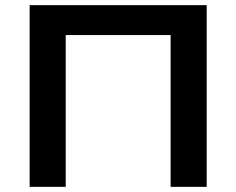

<svg xmlns="http://www.w3.org/2000/svg" viewBox="-20 -725 917 745"><path d="M95 0V-705H782V0H642V-589H235V0Z"/></svg>

Font: Nunito Sans 10pt SemiExpanded
Style: Bold
Weight: 700
Width: 6
Designer: Vernon Adams
Foundry: Vernon Adams
Version: Version 3.101;gftools[0.9.27]